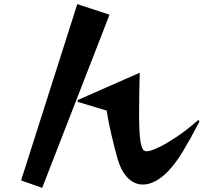

<svg xmlns="http://www.w3.org/2000/svg" viewBox="-20 -842 1040 929"><path d="M82 31 354 -822 510 -771 184 67ZM945 -254Q902 -171 866.5 -112Q831 -53 793 -13Q730 51 671 51Q631 51 599 19.5Q567 -12 549 -73Q535 -123 520 -186Q505 -249 496 -307L356 -349V-358L656 -490Q653 -369 653 -294Q653 -249 654.5 -215Q656 -181 660 -155Q664 -133 670 -121.5Q676 -110 690 -110Q709 -110 752 -131Q787 -148 835 -180Q883 -212 940 -262Z"/></svg>

Font: Reggae One
Style: Regular
Weight: 400
Designer: Fontworks Inc.
Foundry: Fontworks Inc.
Version: Version 1.100